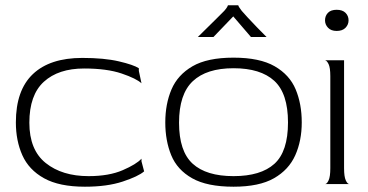

<svg xmlns="http://www.w3.org/2000/svg" viewBox="-20 -696 1391 726"><path d="M301 10Q204 10 146.5 -22Q89 -54 64.5 -109Q40 -164 40 -233Q40 -355 104.5 -416Q169 -477 291 -477Q374 -477 429.5 -464Q485 -451 505 -438V-428L515 -381Q496 -399 440 -418Q384 -437 298 -437Q201 -437 146 -387Q91 -337 91 -232Q91 -129 153 -79.5Q215 -30 315 -30Q392 -30 444 -52.5Q496 -75 515 -96V-86L525 -48Q503 -29 444 -9.5Q385 10 301 10Z M863 10Q763 10 706.5 -22Q650 -54 627.5 -109Q605 -164 605 -233Q605 -303 628.5 -358Q652 -413 708 -445.5Q764 -478 863 -478Q962 -478 1018.5 -445.5Q1075 -413 1098 -358Q1121 -303 1121 -233Q1121 -164 1096.5 -109Q1072 -54 1016 -22Q960 10 863 10ZM863 -30Q966 -30 1017.5 -76.5Q1069 -123 1069 -233Q1069 -343 1017 -390.5Q965 -438 863 -438Q761 -438 709 -389Q657 -340 657 -232Q657 -124 708.5 -77Q760 -30 863 -30ZM728 -556Q743 -571 762 -589.5Q781 -608 799 -626Q817 -644 828 -655Q836 -664 839 -669.5Q842 -675 842 -676H881Q881 -672 894 -655Q900 -648 916 -630.5Q932 -613 951.5 -593Q971 -573 988 -556H929L862 -634L787 -556Z M1253 -579Q1232 -579 1220.5 -591Q1209 -603 1209 -619Q1209 -636 1220 -647.5Q1231 -659 1253 -659Q1275 -659 1286.5 -647.5Q1298 -636 1298 -619Q1298 -603 1286.5 -591Q1275 -579 1253 -579ZM1209 0Q1216 0 1222.5 -14Q1229 -28 1229 -60V-408Q1229 -440 1222.5 -453.5Q1216 -467 1209 -468H1281V-60Q1281 -28 1287.5 -14Q1294 0 1301 0Z"/></svg>

Font: Red Rose Light
Style: Regular
Weight: 300
Designer: Jaikishan Patel
Version: Version 1.001; ttfautohint (v1.8.3)